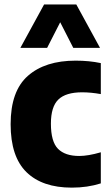

<svg xmlns="http://www.w3.org/2000/svg" viewBox="-20 -828 492 858"><path d="M301 10.5Q169 10.5 98.2 -58.8Q27.5 -128 27.5 -273Q27.5 -421.5 104.8 -489.2Q182 -557 318 -557Q379 -557 430.5 -546V-407.5Q386 -415.5 347 -415.5Q274 -415.5 240.8 -383.2Q207.5 -351 207.5 -275.5Q207.5 -195 239.2 -163Q271 -131 334 -131Q374 -131 430.5 -147.5V-8.5Q371 10.5 301 10.5ZM71 -614 177 -808H321L427 -614H307.5L249 -728.5L190.5 -614Z"/></svg>

Font: Encode Sans Semi Condensed ExtraBold
Style: Regular
Weight: 800
Width: 4
Designer: Multiple Designers
Foundry: Impallari Type
Version: Version 3.000; ttfautohint (v1.8.3) -l 8 -r 50 -G 200 -x 14 